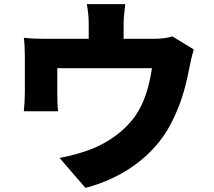

<svg xmlns="http://www.w3.org/2000/svg" viewBox="-20 -846 1040 935"><path d="M924 -605 819 -669C799 -662 772 -657 728 -657H582V-724C582 -757 584 -776 590 -826H403C411 -776 412 -757 412 -724V-657H203C163 -657 133 -658 96 -662C100 -637 101 -594 101 -571C101 -532 101 -432 101 -399C101 -368 99 -333 96 -304H263C260 -326 259 -361 259 -386C259 -417 259 -483 259 -514H720C706 -423 683 -343 635 -276C581 -203 505 -153 433 -123C386 -104 322 -86 270 -77L396 69C571 24 729 -84 811 -241C857 -329 882 -410 902 -515C906 -535 915 -579 924 -605Z"/></svg>

Font: Noto Sans CJK TC Black
Style: Regular
Weight: 900
Designer: Ryoko NISHIZUKA 西塚涼子 (kana, bopomofo & ideographs); Paul D. Hunt (Latin, Greek & Cyrillic); Sandoll Communications 산돌커뮤니
Foundry: Adobe
Version: Version 2.004;hotconv 1.0.118;makeotfexe 2.5.65603